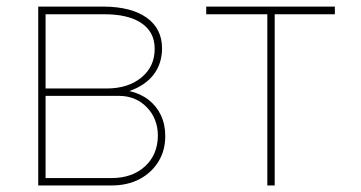

<svg xmlns="http://www.w3.org/2000/svg" viewBox="-20 -566 1101 586"><path d="M96.7 0V-545.9H295.9Q380.9 -545.4 427.7 -512Q474.6 -478.5 474.6 -418Q474.1 -371.1 448.7 -338.1Q423.3 -305.2 375 -288.1Q409.2 -280.3 433.6 -261.2Q458 -242.2 471.2 -214.1Q484.4 -186 484.4 -150.4Q484.4 -106.4 463.4 -72.5Q442.4 -38.6 405.8 -19.3Q369.1 0 321.3 0ZM119.1 -22.5H321.3Q384.3 -22.9 422.9 -58.6Q461.4 -94.2 461.9 -152.3Q461.4 -204.6 427.7 -239Q394 -273.4 342.8 -273.4H119.1ZM119.1 -295.9H306.6Q372.1 -296.4 412.4 -330.1Q452.6 -363.8 452.1 -418Q451.7 -468.8 411.1 -495.8Q370.6 -522.9 295.9 -522.5H119.1Z M609.4 -522.5V-545.9H1002V-522.5H818.4V0H795.9V-522.5Z"/></svg>

Font: Inter Tight Thin
Style: Regular
Weight: 250
Designer: Rasmus Andersson
Foundry: rsms
Version: Version 3.004